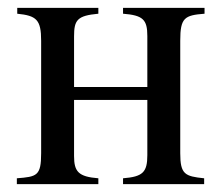

<svg xmlns="http://www.w3.org/2000/svg" viewBox="-20 -470 565 490"><path d="M502 -450H294V-435C345 -431 356 -420 356 -378V-248H169V-377C169 -419 177 -430 231 -435V-450H24V-435C73 -430 85 -420 85 -366V-79C85 -21 74 -19 23 -15V0H231V-15C180 -19 169 -32 169 -72V-215H356V-74C356 -30 344 -19 294 -15V0H501V-15C452 -20 440 -25 440 -79V-366C440 -425 451 -431 502 -435Z"/></svg>

Font: STIXGeneral
Style: Regular
Weight: 400
Designer: MicroPress Inc., with final additions and corrections provided by Coen Hoffman, Elsevier (retired)
Version: Version 1.1.0